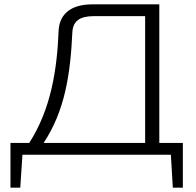

<svg xmlns="http://www.w3.org/2000/svg" viewBox="-20 -710 900 881"><path d="M819 -54H711V-690H403C306 -690 253 -646 249 -570C242 -391 214 -209 114 -54H28V151H73L83 0H764L773 151H819ZM646 -54H180C277 -200 303 -367 312 -562C315 -614 346 -636 412 -636H646Z"/></svg>

Font: Exo 2 Light Expanded
Style: Regular
Weight: 300
Width: 7
Designer: Natanael Gama
Version: Version 1.001;PS 001.001;hotconv 1.0.70;makeotf.lib2.5.58329